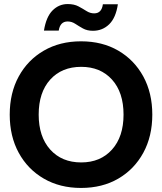

<svg xmlns="http://www.w3.org/2000/svg" viewBox="-20 -916 800 948"><path d="M380 12Q276 12 196.5 -34Q117 -80 72.5 -161.5Q28 -243 28 -350Q28 -457 72.5 -538.5Q117 -620 196.5 -666Q276 -712 380 -712Q485 -712 564 -666Q643 -620 687.5 -538.5Q732 -457 732 -350Q732 -243 687.5 -161.5Q643 -80 564 -34Q485 12 380 12ZM381 -114Q476 -114 533 -177.5Q590 -241 590 -350Q590 -460 533 -523Q476 -586 381 -586Q285 -586 228 -523Q171 -460 171 -350Q171 -241 228 -177.5Q285 -114 381 -114ZM439 -764Q410 -764 389.5 -775.5Q369 -787 351.5 -798.5Q334 -810 314 -810Q277 -810 270 -765H197Q208 -833 239.5 -864.5Q271 -896 314 -896Q346 -896 367.5 -884.5Q389 -873 407 -861.5Q425 -850 445 -850Q482 -850 488 -895H562Q552 -828 519 -796Q486 -764 439 -764Z"/></svg>

Font: Host Grotesk ExtraBold
Style: Regular
Weight: 800
Designer: Doğukan Karapınar
Foundry: Element Type
Version: Version 1.003; ttfautohint (v1.8.4.7-5d5b)